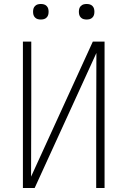

<svg xmlns="http://www.w3.org/2000/svg" viewBox="-20 -944 640 964"><path d="M95 0V-735H137V-441Q137 -345 136.5 -249Q136 -153 136 -57L446 -735H505V0H463V-294Q463 -390 463.5 -486Q464 -582 464 -678L154 0ZM415 -846Q407 -846 399.5 -848Q392 -850 386 -856Q380 -862 378 -869.5Q376 -877 376 -885Q376 -893 378 -900.5Q380 -908 386 -914Q392 -920 399.5 -922Q407 -924 415 -924Q423 -924 430.5 -922Q438 -920 444 -914Q450 -908 452 -900.5Q454 -893 454 -885Q454 -877 452 -869.5Q450 -862 444 -856Q438 -850 430.5 -848Q423 -846 415 -846ZM185 -846Q177 -846 169.5 -848Q162 -850 156 -856Q150 -862 148 -869.5Q146 -877 146 -885Q146 -893 148 -900.5Q150 -908 156 -914Q162 -920 169.5 -922Q177 -924 185 -924Q193 -924 200.5 -922Q208 -920 214 -914Q220 -908 222 -900.5Q224 -893 224 -885Q224 -877 222 -869.5Q220 -862 214 -856Q208 -850 200.5 -848Q193 -846 185 -846Z"/></svg>

Font: Iosevka Extralight Extended
Style: Regular
Weight: 200
Width: 7
Monospace: yes
Designer: Belleve Invis
Foundry: Belleve Invis
Version: Version 32.5.0; ttfautohint (v1.8.4)